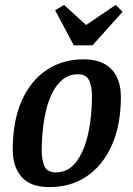

<svg xmlns="http://www.w3.org/2000/svg" viewBox="-20 -753 542 783"><path d="M182 10Q104 10 68 -31.5Q32 -73 32 -142Q32 -260 68.5 -342Q105 -424 170 -467.5Q235 -511 320 -511Q374 -511 407.5 -491.5Q441 -472 457 -438Q473 -404 473 -359Q473 -243 436 -160.5Q399 -78 334 -34Q269 10 182 10ZM208 -50Q250 -50 278.5 -79Q307 -108 324 -154.5Q341 -201 348 -255Q355 -309 355 -360Q355 -400 343.5 -425Q332 -450 297 -450Q262 -450 236.5 -429.5Q211 -409 194 -375.5Q177 -342 167.5 -301Q158 -260 154 -218Q150 -176 150 -141Q150 -100 161.5 -75Q173 -50 208 -50ZM281 -568 205 -711 241 -733 331 -651 452 -733 480 -705 357 -568Z"/></svg>

Font: Manuale SemiBold
Style: Italic
Weight: 600
Italic angle: -11°
Designer: Eduardo Tunni / Pablo Cosgaya
Foundry: Eduardo Tunni / Pablo Cosgaya
Version: Version 1.002